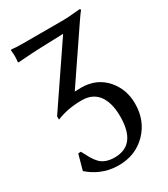

<svg xmlns="http://www.w3.org/2000/svg" viewBox="-168 -515 725 827"><g transform="rotate(-30 194.5 -101.5)"><path d="M49.8 -67.9V-84L250 -378.9L166 -376Q163.6 -376 135.5 -375Q107.4 -374 92.8 -373L22 -368.2L20 -371.1Q22 -385.3 22 -401.9L20 -429.2L22 -432.1Q44.9 -429.2 78.1 -429.2H282.2Q287.6 -429.2 306.2 -430.2L362.8 -435.1Q368.2 -435.1 368.2 -429.2Q361.8 -422.4 337.9 -387.2L168.9 -138.2Q188.5 -139.2 201.2 -139.2Q277.3 -139.2 324.2 -85.9Q368.2 -35.6 368.2 36.1Q368.2 120.1 314 175.8Q259.3 231.9 174.8 231.9Q127 231.9 85 212.9Q55.7 199.7 32.2 179.2L27.8 175.8L48.8 100.1L62 99.1L83 138.2Q94.2 156.7 105 168Q129.9 193.8 176.8 193.8Q285.2 193.8 285.2 51.8Q285.2 -20 253.9 -58.1Q226.1 -90.8 175.8 -90.8Q106.4 -90.8 50.8 -67.9Z"/></g></svg>

Font: Linux Biolinum G
Style: Regular
Weight: 400
Designer: Philipp H. Poll
Foundry: Philipp H. Poll
Version: Version 1.1.0 ; ttfautohint (v1.6)